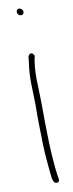

<svg xmlns="http://www.w3.org/2000/svg" viewBox="-87 -738 308 807"><g transform="rotate(-10 67.0 -334.5)"><path d="M46 -695C46 -687 54 -680 62 -680C70 -680 74 -685 74 -693C74 -701 66 -709 58 -709C50 -709 46 -704 46 -695ZM54 -373C54 -350 56 -326 56 -299C56 -272 55 -246 56 -216L58 -126C59 -86 66 -12 70 19L74 30C79 45 102 42 98 24L96 14C83 -77 82 -197 82 -299C82 -325 80 -350 80 -374C78 -412 79 -450 84 -481L88 -500C89 -503 86 -507 84 -510C75 -521 65 -512 62 -504L60 -484C55 -452 52 -413 54 -373ZM80 -371Z"/></g></svg>

Font: Stray Cat
Style: LtExt
Weight: 300
Version: Version 1.0